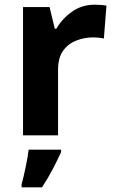

<svg xmlns="http://www.w3.org/2000/svg" viewBox="-20 -576 494 817"><path d="M383 -556Q394 -556 409 -555Q424 -554 433 -552L422 -412Q415 -414 401.5 -415.5Q388 -417 378 -417Q340 -417 305 -403.5Q270 -390 248.5 -360Q227 -330 227 -278V0H78V-546H191L213 -454H220Q244 -496 286 -526Q328 -556 383 -556ZM240 71Q225 104 205 142.5Q185 181 159 221H72V208Q80 179 89 136Q98 93 102 61H240Z"/></svg>

Font: Noto Sans Gurmukhi
Style: Bold
Weight: 700
Designer: Jelle Bosma - Monotype Design Team
Foundry: Monotype Imaging Inc.
Version: Version 2.004; ttfautohint (v1.8.4.7-5d5b)